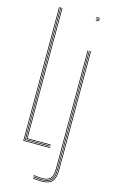

<svg xmlns="http://www.w3.org/2000/svg" viewBox="-148 -855 659 1109"><g transform="rotate(15 182.0 -300.0)"><path d="M60 0V-800H64V-4H219V0ZM68 -8V-800H72V-12H219V-8ZM76 -16V-800H80V-20H219V-16ZM284 -796V-800H304V-796ZM284 -780V-784H304V-780ZM284 -788V-792H304V-788ZM223 200Q212 200 195 198.6Q178 197.2 170 195V191Q178.5 193.2 195.1 194.6Q211.8 196 223 196Q264.2 196 282.1 176Q300 156 300 110V-600H304V110Q304 158.2 285.1 179.1Q266.2 200 223 200ZM223 192Q211.5 192 195.2 190.6Q179 189.2 170 187.2V183.2Q178.8 185 194.6 186.5Q210.5 188 223 188Q260 188 276 169.9Q292 151.8 292 110V-600H296V110Q296 153.8 279.1 172.9Q262.2 192 223 192ZM223 184Q211 184 194.8 182.6Q178.5 181.2 170 179.5V175.5Q178.8 177.2 195 178.6Q211.2 180 223 180Q255.8 180 269.9 163.8Q284 147.5 284 110V-600H288V110Q288 149.5 273 166.8Q258 184 223 184Z"/></g></svg>

Font: Big Shoulders Inline Display SC Thin
Style: Regular
Weight: 100
Designer: Patric King
Foundry: XO Type Co
Version: Version 2.002